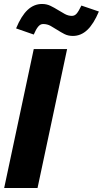

<svg xmlns="http://www.w3.org/2000/svg" viewBox="-20 -947 518 967"><path d="M1 0ZM1 0 150 -700H318L169 0ZM150 -773Q127 -781 105.5 -788.5Q84 -796 61 -804Q87 -867 119 -897Q151 -927 192 -927Q215 -927 234.5 -917.5Q254 -908 271.5 -897Q289 -886 306.5 -876.5Q324 -867 342 -867Q356 -867 366 -878.5Q376 -890 390 -919Q412 -911 434 -904Q456 -897 478 -889Q452 -827 420 -796.5Q388 -766 347 -766Q323 -766 304.5 -775.5Q286 -785 269 -796Q252 -807 235 -816.5Q218 -826 197 -826Q183 -826 172 -812.5Q161 -799 150 -773Z"/></svg>

Font: Rosa Sans Black
Style: Italic
Weight: 900
Italic angle: -12°
Designer: Pentagram / MCKL
Foundry: Pentagram / MCKL
Version: Version 1.005;September 16, 2019;FontCreator 11.5.0.2425 64-